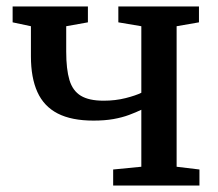

<svg xmlns="http://www.w3.org/2000/svg" viewBox="-20 -573 674 593"><path d="M329.5 0V-49.5L416.5 -58V-234Q400 -226 378.5 -218Q357 -210 330 -205.2Q303 -200.5 269 -200.5Q201 -200.5 158.2 -222.5Q115.5 -244.5 95.5 -288.8Q75.5 -333 75.5 -399V-492L19 -504V-553H251.5V-504L184.5 -492V-413.5Q184.5 -359 194.5 -325.8Q204.5 -292.5 229.8 -277.2Q255 -262 300 -262Q336.5 -262 368 -270Q399.5 -278 416.5 -286.5V-492L345.5 -504V-553H594.5V-504L525.5 -492V-58L596 -49.5V0Z"/></svg>

Font: Merriweather 24pt Medium
Style: Regular
Weight: 500
Designer: Eben Sorkin
Foundry: Eben Sorkin
Version: Version 2.100